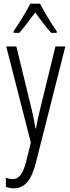

<svg xmlns="http://www.w3.org/2000/svg" viewBox="-20 -785 383 1046"><path d="M14 -532H69L153 -187Q162 -148 166 -127Q170 -106 173 -85H176Q181 -114 186 -138Q191 -162 198 -188L282 -532H336L175 103Q156 177 127 209Q98 241 55 241Q44 241 33.5 239Q23 237 12 233V183Q32 191 49 191Q73 191 90.5 170.5Q108 150 123 93L148 -8ZM198 -765Q210 -742 227 -712.5Q244 -683 261 -656.5Q278 -630 289 -615V-606H259Q238 -629 215.5 -658.5Q193 -688 172 -717Q151 -690 127.5 -658.5Q104 -627 85 -606H54V-615Q68 -635 85 -661.5Q102 -688 118 -715.5Q134 -743 145 -765Z"/></svg>

Font: Noto Sans Tamil ExtraCondensed Light
Style: Regular
Weight: 300
Width: 2
Designer: Jelle Bosma - Monotype Design Team
Foundry: Monotype Imaging Inc.
Version: Version 2.004; ttfautohint (v1.8.4.7-5d5b)